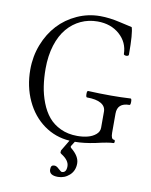

<svg xmlns="http://www.w3.org/2000/svg" viewBox="-96 -746 814 1032"><g transform="rotate(10 311.0 -230.5)"><path d="M292 214.8Q244.1 214.8 244.1 182.1Q244.1 169.4 248.5 163.8Q252.9 158.2 264.2 158.2Q275.4 158.2 288.1 170.9Q303.7 185.1 308.1 185.1Q333 185.1 333 149.9Q333 117.7 290 90.8Q283.2 86.9 283.2 82Q283.2 80.1 283.7 76.7Q284.2 73.2 284.2 71.8L319.8 12.2Q242.2 7.3 179.4 -37.8Q116.7 -83 81.3 -159.2Q45.9 -235.4 45.9 -328.1Q45.9 -400.4 71 -464.8Q96.2 -529.3 138.9 -575.4Q181.6 -621.6 241.2 -648.7Q300.8 -675.8 367.2 -675.8Q417.5 -675.8 476.1 -662.1Q540.5 -647 543 -647Q554.2 -616.7 554.2 -499Q554.2 -493.2 547.4 -491Q540.5 -488.8 533.7 -491Q526.9 -493.2 526.9 -497.1Q525.9 -561 478.3 -603Q430.7 -645 357.9 -645Q309.1 -645 267.1 -625.5Q225.1 -606 193.6 -569.1Q162.1 -532.2 144 -475.1Q126 -418 126 -347.2Q126 -296.9 132.8 -251.7Q139.6 -206.5 156.2 -163.3Q172.9 -120.1 198.5 -89.1Q224.1 -58.1 264.4 -39.1Q304.7 -20 356 -20Q386.2 -20 412.4 -26.6Q438.5 -33.2 456.8 -48.6Q475.1 -64 475.1 -85.9V-173.8Q475.1 -202.1 449 -217.5Q422.9 -232.9 372.1 -232.9Q366.2 -232.9 366 -250.5Q365.7 -268.1 372.1 -268.1Q435.1 -265.1 497.1 -265.1Q549.8 -265.1 604 -268.1Q609.9 -268.1 609.9 -250.5Q609.9 -232.9 604 -232.9Q538.1 -232.9 538.1 -173.8V-69.8Q538.1 -34.2 554.2 -34.2Q560.1 -34.2 560.1 -25.1Q560.1 -16.1 554.2 -16.1Q528.8 -16.1 460.9 0Q397.5 13.2 349.1 13.2L334 37.1Q332 39.1 332 43.9Q332 45.9 335.9 49.8Q381.8 86.9 381.8 126Q381.8 166 354.7 190.4Q327.6 214.8 292 214.8Z"/></g></svg>

Font: Junicode SmCond Light
Style: Regular
Weight: 300
Width: 4
Designer: Peter S. Baker
Version: Version 2.206